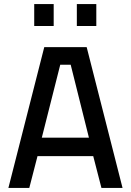

<svg xmlns="http://www.w3.org/2000/svg" viewBox="-20 -917 638 937"><path d="M21 0 196 -687H403L578 0H475L435 -155H163L123 0ZM274 -601 184 -245H414L325 -601ZM147 -790V-897H242V-790ZM355 -790V-897H450V-790Z"/></svg>

Font: TitilliumText
Style: Medium
Weight: 500
Designer: Accademia di Belle Arti di Urbino and others
Foundry: Accademia di Belle Arti di Urbino and others.
Version: Version 60.001